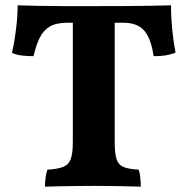

<svg xmlns="http://www.w3.org/2000/svg" viewBox="-20 -699 705 722"><path d="M232.2 -613.4Q190.8 -613.4 166.6 -598.8Q142.4 -584.2 128.9 -556.1Q115.4 -528 106 -487.8Q84.8 -487.8 63 -490.1Q41.2 -492.4 25 -500.4Q34.4 -541.2 40.4 -590.5Q46.4 -639.8 46.4 -679Q82.8 -678 123.6 -677Q164.4 -676 215.8 -676Q267.2 -676 336.2 -676Q398.8 -676 450.8 -676.3Q502.8 -676.6 545 -677.3Q587.2 -678 623.2 -679Q622.8 -639.4 627.1 -593.3Q631.4 -547.2 640 -501Q623.6 -494.2 602.9 -490.8Q582.2 -487.4 557.6 -487.8Q548.8 -551.2 523.6 -582.3Q498.4 -613.4 444.6 -613.4ZM253.8 -644.2H411.4V-163Q411.4 -122.2 418.3 -100.7Q425.2 -79.2 444.4 -71.1Q463.6 -63 501.4 -61Q505.6 -50 507.5 -31.8Q509.4 -13.6 509.4 3Q479.8 2 435.3 1Q390.8 0 340 0Q306.4 0 269.7 0.5Q233 1 201.2 1.5Q169.4 2 149 3Q149 -13 151.5 -31.2Q154 -49.4 158.2 -61Q195.6 -63 216.7 -71.1Q237.8 -79.2 245.8 -100.7Q253.8 -122.2 253.8 -163Z"/></svg>

Font: Vollkorn
Style: Regular
Weight: 400
Designer: Friedrich Althausen
Foundry: Friedrich Althausen
Version: Version 4.104